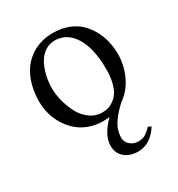

<svg xmlns="http://www.w3.org/2000/svg" viewBox="-158 -546 795 858"><g transform="rotate(-30 240.0 -117.0)"><path d="M414.1 140.6Q371.1 208 307.6 208Q265.6 208 238.8 185.8Q211.9 163.6 211.9 124Q211.9 69.8 272.5 9.8Q256.3 12.2 239.3 12.2Q200.2 12.2 166.5 -0.5Q132.8 -13.2 108.9 -34.7Q85 -56.2 67.9 -84.2Q50.8 -112.3 42.5 -143.1Q34.2 -173.8 34.2 -205.1Q34.2 -273.9 57.9 -327.1Q81.5 -380.4 128.9 -411.1Q176.3 -441.9 240.7 -441.9Q283.7 -441.9 318.8 -428.2Q354 -414.6 377.2 -391.8Q400.4 -369.1 416.3 -339.1Q432.1 -309.1 439 -277.8Q445.8 -246.6 445.8 -214.4Q445.8 -159.2 421.4 -105.7Q397 -52.2 350.6 -20.5Q333.5 -4.4 321 9.3Q308.6 22.9 296.1 40.5Q283.7 58.1 277.3 77.6Q271 97.2 271 117.7Q271 137.7 288.1 153.6Q305.2 169.4 331.1 169.4Q351.6 169.4 365.7 161.1Q379.9 152.8 398.9 133.3ZM230.5 -408.7Q201.7 -408.7 178.7 -392.8Q155.8 -377 141.8 -350.8Q127.9 -324.7 120.6 -293.2Q113.3 -261.7 113.3 -228Q113.3 -197.8 122.1 -163.6Q130.9 -129.4 147.2 -97.4Q163.6 -65.4 192.1 -44.4Q220.7 -23.4 255.9 -23.4Q271 -23.4 284.9 -27.1Q298.8 -30.8 314.2 -41.5Q329.6 -52.2 340.8 -69.1Q352.1 -85.9 359.4 -115.2Q366.7 -144.5 366.7 -182.1Q366.7 -290 329.8 -349.4Q293 -408.7 230.5 -408.7Z"/></g></svg>

Font: Libertinage
Style: l
Weight: 400
Designer: OSP
Foundry: OSP
Version: Version 1.0; 2008; OFL relea